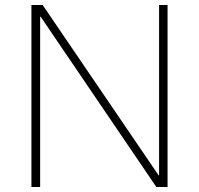

<svg xmlns="http://www.w3.org/2000/svg" viewBox="-20 -750 798 770"><path d="M106 0V-730H151L616 -47H618V-730H652V0H607L143 -683H141V0Z"/></svg>

Font: M PLUS 2 Thin ExtraLight
Style: Regular
Weight: 250
Version: Version 1.001